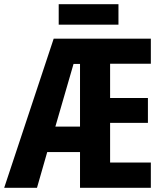

<svg xmlns="http://www.w3.org/2000/svg" viewBox="-23 -899 785 919"><path d="M699 0H360V-171H203L154 0H-3L234 -714H699V-594H504V-430H685V-311H504V-121H699ZM242 -293H360V-593H329ZM544 -879V-781H258V-879Z"/></svg>

Font: Noto Sans Display Condensed
Style: Bold
Weight: 700
Width: 3
Designer: Monotype Design Team
Foundry: Monotype Imaging Inc.
Version: Version 2.003